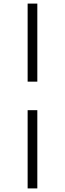

<svg xmlns="http://www.w3.org/2000/svg" viewBox="-20 -857 362 1070"><path d="M134 -837H188V-402H134ZM134 -243H188V193H134Z"/></svg>

Font: BioRhyme Light
Style: Regular
Weight: 300
Designer: Aoife Mooney
Foundry: Aoife Mooney Type
Version: Version 1.600;gftools[0.9.33]